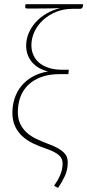

<svg xmlns="http://www.w3.org/2000/svg" viewBox="-20 -723 416 914"><path d="M374.5 -692.5Q373.5 -687 369.8 -684Q366 -681 361.5 -681H325.5Q284 -681 248.2 -666.8Q212.5 -652.5 186 -628.5Q159.5 -604.5 144.5 -573Q129.5 -541.5 129.5 -507.5Q129.5 -482.5 138.8 -461.2Q148 -440 166.2 -424.5Q184.5 -409 212 -400Q239.5 -391 276.5 -391H307.5L305.5 -370H262.5Q213 -370 176 -356.2Q139 -342.5 114.2 -318.5Q89.5 -294.5 77.2 -261.5Q65 -228.5 65 -189.5Q65 -157 76.2 -133.5Q87.5 -110 107 -92.2Q126.5 -74.5 153 -61.8Q179.5 -49 209.5 -38Q238 -27.5 256.2 -17Q274.5 -6.5 284.8 4Q295 14.5 298.8 25.8Q302.5 37 302.5 49.5Q302.5 85.5 289 114.5Q275.5 143.5 256.5 171.5L237.5 161.5Q245 150 252.2 138.2Q259.5 126.5 265.2 113.5Q271 100.5 274.5 86Q278 71.5 278 55Q278 45 274.8 35.8Q271.5 26.5 262.5 17.8Q253.5 9 237.5 0.5Q221.5 -8 196 -16.5Q164.5 -27 136 -41Q107.5 -55 86 -74.8Q64.5 -94.5 51.8 -121.8Q39 -149 39 -186.5Q39 -222 49.5 -254.2Q60 -286.5 81 -312.8Q102 -339 133.8 -357.2Q165.5 -375.5 208.5 -383Q181.5 -389.5 162 -401.8Q142.5 -414 129.8 -430.2Q117 -446.5 110.8 -465.5Q104.5 -484.5 104.5 -505.5Q104.5 -537 116.8 -565.5Q129 -594 150.5 -617.8Q172 -641.5 201.8 -658.8Q231.5 -676 267 -684.5Q243 -683.5 218.2 -683Q193.5 -682.5 159 -682.5H109Q99 -682.5 100 -691.5L101.5 -703H376Z"/></svg>

Font: Lato Thin
Style: Italic
Weight: 200
Italic angle: -7°
Designer: Lukasz Dziedzic
Foundry: tyPoland Lukasz Dziedzic
Version: Version 2.007; 2014-02-27